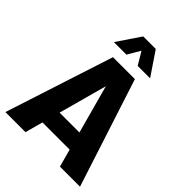

<svg xmlns="http://www.w3.org/2000/svg" viewBox="-258 -1045 1170 1170"><g transform="rotate(45 327.5 -460.0)"><path d="M222 -231H430L472 -115H181ZM233 -700H370L179 0H6ZM285 -700H422L649 0H476ZM274 -920H382L484 -769H377L328 -851L280 -769H172Z"/></g></svg>

Font: Moderustic
Style: Bold
Weight: 700
Designer: Tural Alisoy
Foundry: TAFT Foundry
Version: Version 2.120